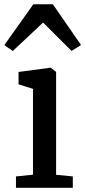

<svg xmlns="http://www.w3.org/2000/svg" viewBox="-39 -889 403 909"><path d="M21.5 -647.5 -18.6 -675.3 118.7 -868.7H211.4L344.7 -675.8L299.8 -647.9L165 -782.2ZM36.6 0V-53.7L117.2 -62V-468.3L48.8 -489.7V-548.3L198.2 -568.4H200.7L226.6 -548.8V-61.5L305.7 -53.7V0Z"/></svg>

Font: HaufeMerriweather
Style: Regular
Weight: 400
Designer: Eben Sorkin ( eben@eyebytes.com )
Foundry: Eben Sorkin
Version: Version 1.56